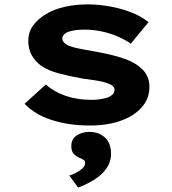

<svg xmlns="http://www.w3.org/2000/svg" viewBox="-20 -562 785 875"><path d="M390 10Q293 10 216 -15Q139 -40 92 -89L189 -177Q225 -144 278.5 -125.5Q332 -107 397 -107Q416 -107 434.5 -109.5Q453 -112 468 -117Q483 -122 492.5 -131Q502 -140 502 -152Q502 -172 471 -182Q451 -190 420 -195Q389 -200 356 -204Q295 -215 248 -227.5Q201 -240 168 -262Q141 -282 125 -309.5Q109 -337 109 -377Q109 -416 131 -446Q153 -476 190 -498Q227 -520 275.5 -531Q324 -542 378 -542Q428 -542 479 -533Q530 -524 576 -506.5Q622 -489 657 -461L576 -363Q552 -380 518 -395Q484 -410 444.5 -418.5Q405 -427 365 -427Q346 -427 328.5 -425Q311 -423 296 -418.5Q281 -414 272.5 -405.5Q264 -397 264 -386Q264 -378 269 -371.5Q274 -365 283 -359Q300 -349 333.5 -342Q367 -335 409 -328Q482 -315 533 -299Q584 -283 614 -259Q638 -241 649.5 -218Q661 -195 661 -166Q661 -113 626.5 -73.5Q592 -34 531 -12Q470 10 390 10ZM336 293 296 238Q310 234 326.5 225.5Q343 217 355.5 205.5Q368 194 368 181Q368 171 361.5 167Q355 163 344 158Q325 150 315 138Q305 126 305 104Q305 72 329 55.5Q353 39 389 39Q428 39 457 63.5Q486 88 486 139Q486 167 474 190.5Q462 214 441 233Q420 252 392.5 267Q365 282 336 293Z"/></svg>

Font: Lexend Peta
Style: Bold
Weight: 700
Designer: Bonnie Shaver-Troup, Thomas Jockin
Foundry: Lexend
Version: Version 1.007